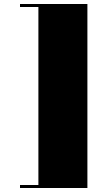

<svg xmlns="http://www.w3.org/2000/svg" viewBox="-20 -820 557 960"><path d="M80 -800H417V120H80V105H172V-785H80Z"/></svg>

Font: Kalnia
Style: Bold
Weight: 700
Designer: Frida Medrano
Foundry: Frida Medrano
Version: Version 1.105